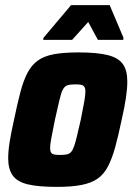

<svg xmlns="http://www.w3.org/2000/svg" viewBox="-20 -723 524 751"><path d="M203 8Q130 8 88.5 -2Q47 -12 29.5 -37Q12 -62 12 -104Q12 -132 18 -169.5Q24 -207 35 -255Q48 -318 60 -363.5Q72 -409 88 -439Q104 -469 128.5 -486.5Q153 -504 191.5 -511Q230 -518 287 -518Q360 -518 401.5 -507.5Q443 -497 460.5 -472.5Q478 -448 478 -404Q478 -377 472.5 -340Q467 -303 456 -255Q443 -192 430.5 -147Q418 -102 402 -71.5Q386 -41 361.5 -24Q337 -7 298.5 0.5Q260 8 203 8ZM216 -117Q231 -117 241 -119Q251 -121 257.5 -128Q264 -135 269.5 -150Q275 -165 281 -190.5Q287 -216 296 -255Q305 -299 309.5 -325Q314 -351 314 -366Q314 -378 309.5 -384Q305 -390 296.5 -391.5Q288 -393 273 -393Q255 -393 244 -389.5Q233 -386 226 -373Q219 -360 212.5 -332Q206 -304 195 -255Q186 -210 181 -184Q176 -158 176 -144Q176 -132 180 -126Q184 -120 193 -118.5Q202 -117 216 -117ZM149 -567 150 -575 258 -703H409L463 -575L462 -567H363L325 -637L262 -567Z"/></svg>

Font: Saira SemiCondensed ExtraBold
Style: Italic
Weight: 800
Width: 4
Italic angle: -12°
Designer: Hector Gatti with collaboration of the Omnibus-Type team
Foundry: Omnibus-Type
Version: Version 1.101